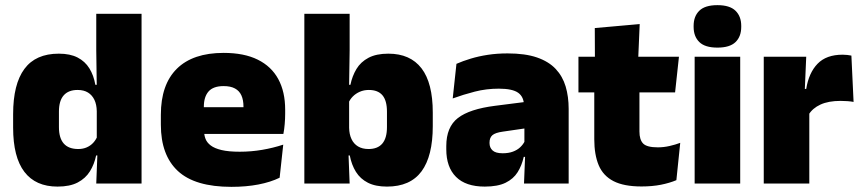

<svg xmlns="http://www.w3.org/2000/svg" viewBox="-20 -713 3346 746"><path d="M203.5 12Q118.5 12 74.8 -45.2Q31 -102.5 31 -217V-269.5Q31 -386 74.8 -445.2Q118.5 -504.5 208.5 -504.5Q252.5 -504.5 281.5 -489.5Q310.5 -474.5 327.2 -447.5Q344 -420.5 350.5 -383.5H396L356 -281Q355.5 -307 346.8 -325.2Q338 -343.5 321.8 -353.5Q305.5 -363.5 281.5 -363.5Q246 -363.5 227.5 -342.5Q209 -321.5 209 -279.5V-219Q209 -176.5 227.8 -155.2Q246.5 -134 284 -134Q302.5 -134 317.2 -140.5Q332 -147 342.5 -158.5Q353 -170 359 -185L402.5 -109H353.5Q346.5 -75 329.5 -47.5Q312.5 -20 282 -4Q251.5 12 203.5 12ZM354 0 359 -128.5 356 -153V-350V-372.5L354 -517V-659.5H530V0Z M879 13Q737.5 13 671.2 -48.5Q605 -110 605 -228.5V-267Q605 -384.5 667.2 -446Q729.5 -507.5 849 -507.5Q928.5 -507.5 981.5 -481.2Q1034.5 -455 1061.2 -405.8Q1088 -356.5 1088 -287V-271.5Q1088 -251.5 1086.2 -230.8Q1084.5 -210 1081 -192.5H922.5Q924.5 -223 925.2 -250Q926 -277 926 -298.5Q926 -324.5 918 -342.2Q910 -360 893 -369.2Q876 -378.5 849 -378.5Q808.5 -378.5 790.2 -357.5Q772 -336.5 772 -298V-253.5L773 -234.5V-203.5Q773 -188 778.5 -173.5Q784 -159 798.8 -147.8Q813.5 -136.5 840.8 -130Q868 -123.5 911.5 -123.5Q956 -123.5 998.5 -130.8Q1041 -138 1080.5 -151L1066.5 -22.5Q1032 -5.5 984.2 3.8Q936.5 13 879 13ZM698.5 -192.5V-296.5H1045.5V-192.5Z M1483.5 12Q1439 12 1409.5 -3Q1380 -18 1363 -45.2Q1346 -72.5 1339 -109H1296.5L1336.5 -216.5Q1337 -191 1345.8 -172.5Q1354.5 -154 1371.2 -144Q1388 -134 1412 -134Q1447.5 -134 1465.5 -155.2Q1483.5 -176.5 1483.5 -219V-279Q1483.5 -322 1466 -342.8Q1448.5 -363.5 1413 -363.5Q1394 -363.5 1378 -356.5Q1362 -349.5 1350.5 -337.8Q1339 -326 1333.5 -311.5L1293 -383.5H1341.5Q1348.5 -417.5 1365 -445Q1381.5 -472.5 1411.8 -488.5Q1442 -504.5 1489 -504.5Q1574 -504.5 1617.8 -447.5Q1661.5 -390.5 1661.5 -275.5V-223Q1661.5 -106.5 1617.8 -47.2Q1574 12 1483.5 12ZM1162.5 0V-659.5H1338.5V-517L1336 -352L1336.5 -340V-158L1333.5 -128.5L1338.5 0Z M2016 0 2021 -126 2017.5 -130.5V-283.5L2016 -301.5Q2016 -336 1993.8 -352.2Q1971.5 -368.5 1918 -368.5Q1869.5 -368.5 1824.8 -357Q1780 -345.5 1739 -330.5L1753.5 -465Q1778.5 -476 1809 -485.2Q1839.5 -494.5 1875.5 -500Q1911.5 -505.5 1952 -505.5Q2020.5 -505.5 2066.2 -489.8Q2112 -474 2139 -445.2Q2166 -416.5 2177.8 -377Q2189.5 -337.5 2189.5 -290V0ZM1863.5 12Q1789.5 12 1751.8 -25.8Q1714 -63.5 1714 -133V-145.5Q1714 -219.5 1759.2 -254.5Q1804.5 -289.5 1904 -302L2029.5 -318L2040 -217L1933.5 -201.5Q1904.5 -197.5 1893.2 -187.8Q1882 -178 1882 -159V-157Q1882 -139.5 1893.8 -128.5Q1905.5 -117.5 1933 -117.5Q1956 -117.5 1972.8 -123.8Q1989.5 -130 2000.8 -140.5Q2012 -151 2018.5 -163.5L2043.5 -103.5H2015Q2007.5 -70 1991.2 -44Q1975 -18 1944.5 -3Q1914 12 1863.5 12Z M2472.5 11.5Q2404 11.5 2363.8 -9.2Q2323.5 -30 2306.2 -71Q2289 -112 2289 -172V-436H2464.5V-202Q2464.5 -170 2479 -155.2Q2493.5 -140.5 2536 -140.5Q2559 -140.5 2581.8 -145.8Q2604.5 -151 2623 -158L2608 -13Q2582 -2 2548 4.8Q2514 11.5 2472.5 11.5ZM2227.5 -354V-492.5H2618L2603 -354ZM2291.5 -480.5 2291 -604 2465.5 -619.5 2459.5 -480.5Z M2679 0V-492.5H2856V0ZM2767.5 -528Q2719 -528 2697 -549.8Q2675 -571.5 2675 -608.5V-612.5Q2675 -649.5 2697 -671.2Q2719 -693 2767.5 -693Q2815.5 -693 2837.8 -671.2Q2860 -649.5 2860 -612.5V-608.5Q2860 -571 2837.8 -549.5Q2815.5 -528 2767.5 -528Z M3122 -267.5 3071 -367.5H3112.5Q3122.5 -430 3156.5 -465.2Q3190.5 -500.5 3254 -500.5Q3263.5 -500.5 3271.8 -499.5Q3280 -498.5 3288 -497L3296.5 -317Q3286.5 -319 3272.8 -320Q3259 -321 3246 -321Q3199 -321 3168 -306.8Q3137 -292.5 3122 -267.5ZM2947.5 0V-492.5H3112.5L3105.5 -329.5H3124.5V0Z"/></svg>

Font: Anek Bangla Medium ExtraBold
Style: Regular
Weight: 800
Version: Version 1.003